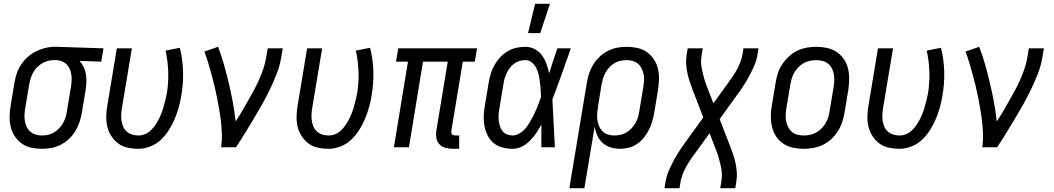

<svg xmlns="http://www.w3.org/2000/svg" viewBox="-20 -774 5540 1009"><path d="M200 8Q171 8 143.5 2Q116 -4 94.5 -19.5Q73 -35 58 -57.5Q43 -80 36.5 -106.5Q30 -133 30.5 -162Q31 -191 36 -219L56 -339Q60 -364 68 -388Q76 -412 90.5 -434Q105 -456 125 -474Q145 -492 168 -503.5Q191 -515 216 -521.5Q241 -528 265 -528H281L524 -520L512 -450L398 -454Q411 -440 419.5 -422Q428 -404 431.5 -384Q435 -364 434 -343Q433 -322 430 -301L410 -181Q406 -156 397.5 -131.5Q389 -107 375.5 -84.5Q362 -62 342 -43.5Q322 -25 298.5 -13Q275 -1 249.5 3.5Q224 8 200 8ZM200 -62Q216 -62 232.5 -65.5Q249 -69 264 -78Q279 -87 291 -100Q303 -113 312 -128.5Q321 -144 325.5 -160Q330 -176 332 -192L352 -312Q355 -328 356 -344.5Q357 -361 355.5 -376.5Q354 -392 348.5 -407Q343 -422 333 -433Q323 -444 308.5 -450.5Q294 -457 279 -458H262Q238 -458 214 -447.5Q190 -437 172.5 -418Q155 -399 146 -375.5Q137 -352 133 -328L113 -208Q110 -191 109 -173.5Q108 -156 110.5 -139.5Q113 -123 120 -108Q127 -93 139 -82.5Q151 -72 167 -67Q183 -62 200 -62Z M707 8Q678 8 650.5 2Q623 -4 602 -19.5Q581 -35 566 -57.5Q551 -80 544.5 -106.5Q538 -133 538.5 -162Q539 -191 544 -219L594 -520H673L621 -208Q618 -191 617 -173.5Q616 -156 618.5 -139.5Q621 -123 627.5 -108Q634 -93 646 -82.5Q658 -72 674 -67Q690 -62 708 -62Q725 -62 742 -69Q759 -76 772.5 -89Q786 -102 796.5 -117.5Q807 -133 815 -149Q823 -165 829.5 -182Q836 -199 840.5 -216Q845 -233 849.5 -250Q854 -267 857 -284Q866 -341 864 -398Q862 -455 850 -508L925 -523Q940 -464 942 -400.5Q944 -337 933 -273Q928 -242 919.5 -211Q911 -180 898.5 -150Q886 -120 868 -91.5Q850 -63 826 -40Q802 -17 770 -4.5Q738 8 707 8Z M1142 0Q1147 -33 1146 -66Q1145 -99 1141.5 -131.5Q1138 -164 1132.5 -195.5Q1127 -227 1121 -258.5Q1115 -290 1107.5 -321Q1100 -352 1091.5 -383Q1083 -414 1074 -444Q1065 -474 1054 -503L1126 -528Q1144 -481 1157.5 -433Q1171 -385 1182.5 -336Q1194 -287 1203.5 -237Q1213 -187 1218 -136Q1236 -162 1251.5 -189Q1267 -216 1282.5 -243Q1298 -270 1313 -297.5Q1328 -325 1340.5 -353Q1353 -381 1363 -410Q1373 -439 1378 -468L1387 -520H1466L1457 -468Q1450 -427 1434 -386Q1418 -345 1399 -305.5Q1380 -266 1358.5 -227.5Q1337 -189 1314 -151Q1291 -113 1268 -75Q1245 -37 1220 0Z M1707 8Q1678 8 1650.5 2Q1623 -4 1602 -19.5Q1581 -35 1566 -57.5Q1551 -80 1544.5 -106.5Q1538 -133 1538.5 -162Q1539 -191 1544 -219L1594 -520H1673L1621 -208Q1618 -191 1617 -173.5Q1616 -156 1618.5 -139.5Q1621 -123 1627.5 -108Q1634 -93 1646 -82.5Q1658 -72 1674 -67Q1690 -62 1708 -62Q1725 -62 1742 -69Q1759 -76 1772.5 -89Q1786 -102 1796.5 -117.5Q1807 -133 1815 -149Q1823 -165 1829.5 -182Q1836 -199 1840.5 -216Q1845 -233 1849.5 -250Q1854 -267 1857 -284Q1866 -341 1864 -398Q1862 -455 1850 -508L1925 -523Q1940 -464 1942 -400.5Q1944 -337 1933 -273Q1928 -242 1919.5 -211Q1911 -180 1898.5 -150Q1886 -120 1868 -91.5Q1850 -63 1826 -40Q1802 -17 1770 -4.5Q1738 8 1707 8Z M2393 8H2361Q2341 8 2322 3Q2303 -2 2290 -15Q2277 -28 2273.5 -47.5Q2270 -67 2273 -87L2333 -450H2203L2129 0H2050L2124 -450H2061L2073 -520H2487L2475 -450H2412L2352 -87Q2351 -82 2352 -77Q2353 -72 2355.5 -68.5Q2358 -65 2363 -63.5Q2368 -62 2373 -62H2393Z M2673 8Q2646 8 2620 1Q2594 -6 2574.5 -22Q2555 -38 2543 -61.5Q2531 -85 2526 -111Q2521 -137 2522 -164.5Q2523 -192 2528 -219L2548 -339Q2552 -363 2559 -386.5Q2566 -410 2578 -431.5Q2590 -453 2607.5 -472Q2625 -491 2646.5 -504Q2668 -517 2692.5 -522.5Q2717 -528 2740 -528Q2767 -528 2790 -516Q2813 -504 2828 -483.5Q2843 -463 2851.5 -439Q2860 -415 2866 -389L2867 -392Q2877 -424 2887.5 -456Q2898 -488 2909 -520H2980Q2956 -453 2932.5 -386Q2909 -319 2883 -252Q2887 -189 2889.5 -126Q2892 -63 2896 0H2825Q2825 -30 2825 -60Q2825 -90 2825 -120Q2813 -97 2798 -75Q2783 -53 2764.5 -34Q2746 -15 2722 -3.5Q2698 8 2673 8ZM2674 -62Q2689 -62 2705 -70Q2721 -78 2732.5 -89.5Q2744 -101 2753.5 -115Q2763 -129 2771 -143.5Q2779 -158 2786.5 -173Q2794 -188 2800 -203Q2806 -218 2812 -233.5Q2818 -249 2823 -264Q2823 -284 2821.5 -303.5Q2820 -323 2817.5 -342.5Q2815 -362 2811 -380.5Q2807 -399 2798.5 -416Q2790 -433 2775.5 -445.5Q2761 -458 2741 -458Q2726 -458 2710 -453.5Q2694 -449 2681 -439Q2668 -429 2658 -415.5Q2648 -402 2641.5 -387.5Q2635 -373 2631 -358Q2627 -343 2625 -328L2605 -208Q2602 -192 2600.5 -175.5Q2599 -159 2600.5 -143.5Q2602 -128 2606.5 -113Q2611 -98 2620 -86Q2629 -74 2643.5 -68Q2658 -62 2674 -62ZM2755 -600 2792 -754H2870L2819 -600Z M3051 215H2972L3064 -339Q3068 -364 3076 -388.5Q3084 -413 3098 -435.5Q3112 -458 3132 -476.5Q3152 -495 3175.5 -507Q3199 -519 3224 -523.5Q3249 -528 3273 -528Q3302 -528 3329.5 -522Q3357 -516 3379 -500.5Q3401 -485 3416 -462.5Q3431 -440 3437.5 -413.5Q3444 -387 3443 -358Q3442 -329 3438 -301L3418 -181Q3414 -158 3407.5 -135.5Q3401 -113 3390 -91.5Q3379 -70 3364 -51Q3349 -32 3328.5 -18Q3308 -4 3285 2Q3262 8 3239 8Q3213 8 3189 0.5Q3165 -7 3147 -23Q3129 -39 3119 -61.5Q3109 -84 3105 -109ZM3208 -62Q3224 -62 3240.5 -65.5Q3257 -69 3272 -78Q3287 -87 3299 -100Q3311 -113 3320 -128.5Q3329 -144 3333.5 -160Q3338 -176 3340 -192L3360 -312Q3363 -329 3364.5 -346.5Q3366 -364 3363 -380.5Q3360 -397 3353 -412Q3346 -427 3334.5 -437.5Q3323 -448 3307 -453Q3291 -458 3274 -458Q3258 -458 3241 -454.5Q3224 -451 3209 -442Q3194 -433 3182 -420Q3170 -407 3161.5 -391.5Q3153 -376 3148.5 -360Q3144 -344 3141 -328L3123 -217Q3120 -199 3118.5 -181Q3117 -163 3119 -146Q3121 -129 3127.5 -113Q3134 -97 3145.5 -85Q3157 -73 3173.5 -67.5Q3190 -62 3208 -62Z M3472 215 3478 178Q3482 153 3492.5 128Q3503 103 3515.5 79Q3528 55 3542.5 31.5Q3557 8 3573 -14L3676 -157L3621 -299Q3613 -320 3605.5 -342Q3598 -364 3593 -387Q3588 -410 3586 -434.5Q3584 -459 3588 -483L3594 -520H3673L3667 -483Q3663 -462 3664.5 -441.5Q3666 -421 3670.5 -401Q3675 -381 3680.5 -361.5Q3686 -342 3693 -324L3729 -231L3802 -332Q3814 -349 3827 -367.5Q3840 -386 3850.5 -404.5Q3861 -423 3869 -443Q3877 -463 3881 -483L3887 -520H3966L3960 -483Q3956 -458 3945.5 -433Q3935 -408 3922.5 -384Q3910 -360 3895.5 -336.5Q3881 -313 3865 -291L3762 -148L3817 -6Q3825 15 3832.5 37Q3840 59 3845 82Q3850 105 3852 129.5Q3854 154 3850 178L3844 215H3765L3771 178Q3775 157 3773.5 136.5Q3772 116 3767.5 96Q3763 76 3757.5 56.5Q3752 37 3745 19L3709 -74L3636 27Q3623 44 3610.5 62.5Q3598 81 3587.5 99.5Q3577 118 3569 138Q3561 158 3557 178L3551 215Z M4203 8Q4174 8 4146.5 2Q4119 -4 4096.5 -19Q4074 -34 4059 -56.5Q4044 -79 4037.5 -106Q4031 -133 4031 -161.5Q4031 -190 4036 -219L4056 -339Q4060 -364 4068 -389Q4076 -414 4091 -436.5Q4106 -459 4126 -477.5Q4146 -496 4170 -507.5Q4194 -519 4219.5 -523.5Q4245 -528 4270 -528Q4299 -528 4326.5 -522Q4354 -516 4376.5 -501Q4399 -486 4414.5 -463.5Q4430 -441 4436.5 -414Q4443 -387 4442.5 -358.5Q4442 -330 4438 -301L4418 -181Q4414 -156 4405.5 -131Q4397 -106 4382.5 -83.5Q4368 -61 4348 -42.5Q4328 -24 4304 -12.5Q4280 -1 4254 3.5Q4228 8 4203 8ZM4204 -62Q4220 -62 4237 -65.5Q4254 -69 4269.5 -77.5Q4285 -86 4297.5 -99Q4310 -112 4319 -127.5Q4328 -143 4333 -159.5Q4338 -176 4340 -192L4360 -312Q4363 -330 4364 -347.5Q4365 -365 4362.5 -381.5Q4360 -398 4352.5 -413Q4345 -428 4332.5 -438.5Q4320 -449 4304 -453.5Q4288 -458 4270 -458Q4254 -458 4236.5 -454.5Q4219 -451 4204 -442.5Q4189 -434 4176 -421Q4163 -408 4154 -392.5Q4145 -377 4140.5 -360.5Q4136 -344 4133 -328L4113 -208Q4110 -190 4109 -172.5Q4108 -155 4111 -138.5Q4114 -122 4121.5 -107Q4129 -92 4141 -81.5Q4153 -71 4169.5 -66.5Q4186 -62 4204 -62Z M4707 8Q4678 8 4650.5 2Q4623 -4 4602 -19.5Q4581 -35 4566 -57.5Q4551 -80 4544.5 -106.5Q4538 -133 4538.5 -162Q4539 -191 4544 -219L4594 -520H4673L4621 -208Q4618 -191 4617 -173.5Q4616 -156 4618.5 -139.5Q4621 -123 4627.5 -108Q4634 -93 4646 -82.5Q4658 -72 4674 -67Q4690 -62 4708 -62Q4725 -62 4742 -69Q4759 -76 4772.5 -89Q4786 -102 4796.5 -117.5Q4807 -133 4815 -149Q4823 -165 4829.5 -182Q4836 -199 4840.5 -216Q4845 -233 4849.5 -250Q4854 -267 4857 -284Q4866 -341 4864 -398Q4862 -455 4850 -508L4925 -523Q4940 -464 4942 -400.5Q4944 -337 4933 -273Q4928 -242 4919.5 -211Q4911 -180 4898.5 -150Q4886 -120 4868 -91.5Q4850 -63 4826 -40Q4802 -17 4770 -4.5Q4738 8 4707 8Z M5142 0Q5147 -33 5146 -66Q5145 -99 5141.5 -131.5Q5138 -164 5132.5 -195.5Q5127 -227 5121 -258.5Q5115 -290 5107.5 -321Q5100 -352 5091.5 -383Q5083 -414 5074 -444Q5065 -474 5054 -503L5126 -528Q5144 -481 5157.5 -433Q5171 -385 5182.5 -336Q5194 -287 5203.5 -237Q5213 -187 5218 -136Q5236 -162 5251.5 -189Q5267 -216 5282.5 -243Q5298 -270 5313 -297.5Q5328 -325 5340.5 -353Q5353 -381 5363 -410Q5373 -439 5378 -468L5387 -520H5466L5457 -468Q5450 -427 5434 -386Q5418 -345 5399 -305.5Q5380 -266 5358.5 -227.5Q5337 -189 5314 -151Q5291 -113 5268 -75Q5245 -37 5220 0Z"/></svg>

Font: Iosevka Term Curly
Style: Italic
Weight: 400
Italic angle: -9°
Designer: Belleve Invis
Foundry: Belleve Invis
Version: Version 32.3.0